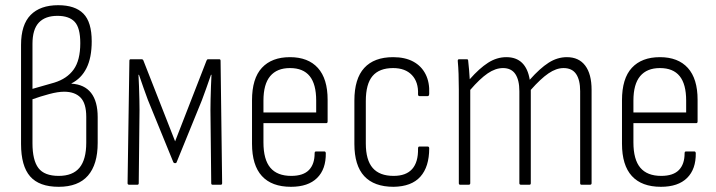

<svg xmlns="http://www.w3.org/2000/svg" viewBox="-20 -711 2756 739"><path d="M206 8Q131 8 96 -32Q61 -72 61 -157V-538Q61 -616 98 -653.5Q135 -691 204 -691Q269 -691 301 -658.5Q333 -626 333 -552Q333 -489 313 -449Q293 -409 255 -390V-389Q305 -386 330.5 -353.5Q356 -321 356 -260V-161Q356 -78 318.5 -35Q281 8 206 8ZM206 -34Q260 -34 286 -65.5Q312 -97 312 -162V-261Q312 -313 290 -335.5Q268 -358 227 -358Q203 -358 169.5 -349Q136 -340 105 -329V-160Q105 -94 128 -64Q151 -34 206 -34ZM105 -369 189 -393Q238 -408 263.5 -443.5Q289 -479 289 -545Q289 -604 267.5 -627Q246 -650 201 -650Q154 -650 129.5 -624Q105 -598 105 -542Z M477 0Q471 0 471 -6L478 -477Q478 -483 483 -483H525Q530 -483 532 -478L654 -167L775 -478Q777 -483 781 -483H824Q829 -483 829 -477L835 -6Q835 0 830 0H798Q793 0 793 -6L790 -287Q790 -302 790.5 -327Q791 -352 792 -378.5Q793 -405 794 -423H792Q783 -397 774 -371.5Q765 -346 757 -325L660 -87Q659 -83 654 -83Q649 -83 647 -87L549 -327Q541 -348 532.5 -372.5Q524 -397 515 -423H513Q514 -405 515 -379Q516 -353 516.5 -328.5Q517 -304 517 -289L514 -6Q514 0 509 0Z M1100 8Q1026 8 988 -33.5Q950 -75 950 -158V-325Q950 -409 988 -450Q1026 -491 1096 -491Q1166 -491 1203.5 -449.5Q1241 -408 1241 -327V-244Q1241 -237 1236 -237H994V-163Q994 -97 1020.5 -65.5Q1047 -34 1101 -34Q1147 -34 1169 -56.5Q1191 -79 1191 -121Q1191 -128 1196 -128H1229Q1233 -128 1234 -122Q1235 -60 1200.5 -26Q1166 8 1100 8ZM994 -278H1197V-324Q1197 -387 1172 -418Q1147 -449 1096 -449Q1046 -449 1020 -418Q994 -387 994 -324Z M1495 8Q1420 8 1382 -33Q1344 -74 1344 -157V-324Q1344 -408 1382 -449.5Q1420 -491 1493 -491Q1539 -491 1570.5 -474Q1602 -457 1618 -425.5Q1634 -394 1632 -351Q1632 -341 1626 -341H1595Q1589 -341 1589 -348Q1591 -395 1565.5 -422Q1540 -449 1493 -449Q1440 -449 1414 -418.5Q1388 -388 1388 -322V-159Q1388 -95 1414.5 -64.5Q1441 -34 1495 -34Q1543 -34 1566.5 -60.5Q1590 -87 1589 -139Q1589 -147 1594 -147H1626Q1632 -147 1632 -140Q1632 -69 1598 -31Q1564 7 1495 8Z M1751 0Q1746 0 1746 -6V-367Q1746 -399 1745 -426.5Q1744 -454 1742 -475Q1741 -483 1747 -483H1777Q1782 -483 1782 -477Q1784 -459 1785.5 -441.5Q1787 -424 1788 -406Q1825 -448 1858.5 -469.5Q1892 -491 1929 -491Q1967 -491 1989.5 -469Q2012 -447 2019 -404Q2058 -448 2091.5 -469.5Q2125 -491 2162 -491Q2208 -491 2232.5 -458.5Q2257 -426 2257 -365V-6Q2257 0 2251 0H2218Q2213 0 2213 -6V-360Q2213 -403 2197.5 -426Q2182 -449 2149 -449Q2121 -449 2091 -428.5Q2061 -408 2023 -365V-6Q2023 0 2018 0H1985Q1979 0 1979 -6V-360Q1979 -403 1963.5 -426Q1948 -449 1916 -449Q1887 -449 1857 -428.5Q1827 -408 1790 -365V-6Q1790 0 1784 0Z M2524 8Q2450 8 2412 -33.5Q2374 -75 2374 -158V-325Q2374 -409 2412 -450Q2450 -491 2520 -491Q2590 -491 2627.5 -449.5Q2665 -408 2665 -327V-244Q2665 -237 2660 -237H2418V-163Q2418 -97 2444.5 -65.5Q2471 -34 2525 -34Q2571 -34 2593 -56.5Q2615 -79 2615 -121Q2615 -128 2620 -128H2653Q2657 -128 2658 -122Q2659 -60 2624.5 -26Q2590 8 2524 8ZM2418 -278H2621V-324Q2621 -387 2596 -418Q2571 -449 2520 -449Q2470 -449 2444 -418Q2418 -387 2418 -324Z"/></svg>

Font: Sofia Sans Condensed Light
Style: Regular
Weight: 300
Designer: Botio Nikoltchev, Ani Petrova
Foundry: lettersoup
Version: Version 4.101